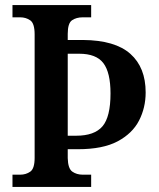

<svg xmlns="http://www.w3.org/2000/svg" viewBox="-20 -734 623 754"><path d="M29 0V-48H59Q82 -48 99 -60Q116 -72 116 -114V-599Q116 -642 99 -654Q82 -666 59 -666H29V-714H338V-666H305Q280 -666 263 -654.5Q246 -643 246 -601V-577H306Q432 -576 492 -522.5Q552 -469 552 -371Q552 -311 526 -260.5Q500 -210 442 -179Q384 -148 286 -148H246V-113Q247 -72 264 -60Q281 -48 305 -48H338V0ZM279 -201Q351 -201 382.5 -238Q414 -275 414 -367Q414 -449 386 -486Q358 -523 291 -523H246V-201Z"/></svg>

Font: Noto Serif Thai SemiCondensed SemiBold
Style: Regular
Weight: 600
Width: 4
Designer: Monotype Design Team
Foundry: Monotype Imaging Inc.
Version: Version 2.002; ttfautohint (v1.8.4.7-5d5b)